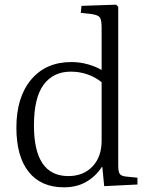

<svg xmlns="http://www.w3.org/2000/svg" viewBox="-20 -786 639 820"><path d="M253 14Q155 14 102.5 -52Q50 -118 50 -241Q50 -371 113 -446Q176 -521 285 -521Q322 -521 356.5 -511Q391 -501 414 -487V-667Q414 -701 406.5 -711.5Q399 -722 371 -726L325 -731L328 -761L476 -766L485 -757V-77Q485 -53 491.5 -43.5Q498 -34 518 -32L567 -27V2L425 9L417 -73H415Q389 -33 348.5 -9.5Q308 14 253 14ZM272 -34Q336 -34 375 -75Q414 -116 414 -185V-435Q388 -456 354.5 -468Q321 -480 282 -480Q208 -480 166.5 -424.5Q125 -369 125 -250Q125 -34 272 -34Z"/></svg>

Font: Literata 36pt Light
Style: Regular
Weight: 300
Designer: Latin by Veronika Burian and Jose Scaglione. Greek by Irene Vlachou. Cyrillic by Vera Evstafieva.
Foundry: TypeTogether
Version: Version 3.002